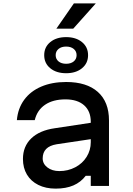

<svg xmlns="http://www.w3.org/2000/svg" viewBox="-20 -1102 790 1138"><path d="M530 -279 316 -247Q274 -240 253.5 -219Q233 -198 233 -163Q233 -131 261 -109.5Q289 -88 332 -88Q383 -88 426 -110.5Q469 -133 493.5 -172.5Q518 -212 518 -259V-380Q518 -443 478.5 -478Q439 -513 368 -513Q294 -513 247 -481Q200 -449 186 -390H80Q86 -459 123 -510Q160 -561 224 -588.5Q288 -616 372 -616Q494 -616 560 -557Q626 -498 626 -388V0H518V-60H488Q459 -22 415 -3Q371 16 310 16Q251 16 207 -6Q163 -28 139.5 -67.5Q116 -107 116 -160Q116 -234 165 -281.5Q214 -329 305 -342L530 -376ZM242 -775Q242 -823 278 -852.5Q314 -882 372 -882Q430 -882 466 -852.5Q502 -823 502 -775Q502 -727 466 -697.5Q430 -668 372 -668Q314 -668 278 -697.5Q242 -727 242 -775ZM434 -775Q434 -798 417 -812Q400 -826 372 -826Q344 -826 327 -812Q310 -798 310 -775Q310 -752 327 -738Q344 -724 372 -724Q400 -724 417 -738Q434 -752 434 -775ZM418 -1082H548L414 -932H314Z"/></svg>

Font: Martian Mono sWd Rg
Style: Regular
Weight: 400
Width: 6
Monospace: yes
Designer: Roman Shamin
Foundry: Evil Martians
Version: Version 1.000